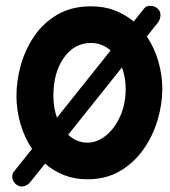

<svg xmlns="http://www.w3.org/2000/svg" viewBox="-20 -576 599 678"><path d="M39.6 77.1Q27.8 69.3 24.2 54.9Q20.5 40.5 29.3 29.8L93.3 -50.3Q65.9 -90.8 52 -139.6Q38.1 -188.5 38.1 -237.3Q38.1 -291 53.7 -346.7Q69.3 -402.3 101.6 -449.2Q133.8 -496.1 183.6 -524.9Q233.4 -553.7 301.8 -553.7Q348.1 -553.7 385.5 -539.1Q422.9 -524.4 452.1 -500L489.3 -546.4Q498 -556.6 513.4 -555.4Q528.8 -554.2 538.1 -544.4Q547.9 -534.2 546.6 -520Q545.4 -505.9 537.1 -495.6L498.5 -447.3Q525.9 -406.2 539.6 -357.7Q553.2 -309.1 553.2 -262.7Q553.2 -208.5 536.6 -152.3Q520 -96.2 486.8 -48.8Q453.6 -1.5 404.1 27.8Q354.5 57.1 288.6 57.1Q243.2 57.1 205.8 42.2Q168.5 27.3 139.2 2L86.9 66.9Q78.1 78.1 64.7 81.5Q51.3 85 39.6 77.1ZM301.8 -424.3Q242.7 -424.3 205.6 -372.3Q168.5 -320.3 168.5 -237.3Q168.5 -195.8 181.2 -160.6L370.6 -397.9Q340.3 -424.3 301.8 -424.3ZM423.8 -262.7Q423.8 -303.2 410.6 -337.9L220.7 -100.1Q251.5 -72.3 288.6 -72.3Q323.2 -72.3 354.2 -97.4Q385.3 -122.6 404.5 -165.8Q423.8 -209 423.8 -262.7Z"/></svg>

Font: Mikhak-DS1-FD Bold
Style: Bold
Weight: 700
Designer: Amin Abedi
Version: Version 3.2